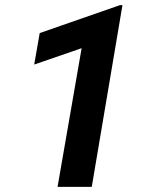

<svg xmlns="http://www.w3.org/2000/svg" viewBox="-20 -731 627 751"><path d="M338.9 0H205.1L299.3 -542.5L113.8 -478.5L135.3 -601.6L449.2 -710.9H459Z"/></svg>

Font: TypoPRO Roboto Mono
Style: Bold Italic
Weight: 700
Designer: Google
Version: Version 2.000986; 2015; ttfautohint (v1.3)